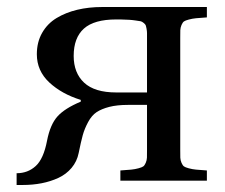

<svg xmlns="http://www.w3.org/2000/svg" viewBox="-20 -510 636 542"><path d="M26.9 12.2V-21Q58.6 -21 80.8 -41.3Q103 -61.5 112.8 -112.8Q121.6 -158.2 142.1 -181.2Q162.6 -204.1 208 -223.1V-228Q154.3 -244.6 119.1 -277.3Q84 -310.1 84 -356.9Q84 -391.1 98.9 -417.2Q113.8 -443.4 139.6 -459Q165.5 -474.6 198 -482.4Q230.5 -490.2 268.1 -490.2H564V-460.9Q543.5 -459.5 533.2 -458.5Q522.9 -457.5 512.9 -454.8Q502.9 -452.1 499.3 -449.5Q495.6 -446.8 492.4 -439.5Q489.3 -432.1 489 -424.8Q488.8 -417.5 488.8 -402.8V-86.9Q488.8 -72.3 489 -64.9Q489.3 -57.6 492.4 -50.3Q495.6 -43 499.3 -40.3Q502.9 -37.6 512.9 -34.9Q522.9 -32.2 533.2 -31.2Q543.5 -30.3 564 -28.8V0H319.8V-28.8Q340.3 -30.3 350.6 -31.2Q360.8 -32.2 370.8 -34.9Q380.9 -37.6 384.5 -40.3Q388.2 -43 391.4 -50.3Q394.5 -57.6 394.8 -64.9Q395 -72.3 395 -86.9V-213.9H341.8Q310.5 -213.9 288.6 -208.3Q266.6 -202.6 252.7 -193.4Q238.8 -184.1 228.8 -165.5Q218.8 -147 213.6 -128.4Q208.5 -109.9 202.1 -78.1Q197.3 -54.2 182.1 -36.1Q167 -18.1 144.8 -7.8Q122.6 2.4 97.4 7.3Q72.3 12.2 43.9 12.2ZM188 -352.1Q188 -304.2 217.5 -276.6Q247.1 -249 308.1 -249H395V-399.9Q395 -411.6 395 -416.7Q395 -421.9 393.6 -429.4Q392.1 -437 391.1 -439.2Q390.1 -441.4 385.5 -445.3Q380.9 -449.2 377 -450Q373 -450.7 363.3 -452.1Q353.5 -453.6 345 -454.1Q336.4 -454.6 319.8 -455.1H308.1Q245.6 -455.1 216.8 -429.2Q188 -403.3 188 -352.1Z"/></svg>

Font: Heuristica
Style: Regular
Weight: 400
Version: Version 1.0.2